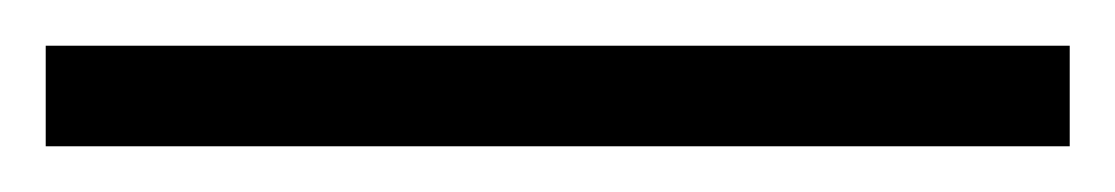

<svg xmlns="http://www.w3.org/2000/svg" viewBox="-22 70 488 84"><path d="M-2 134H446V90H-2Z"/></svg>

Font: Noto Sans Kannada Light
Style: Regular
Weight: 300
Designer: Jelle Bosma - Monotype Design Team
Foundry: Monotype Imaging Inc.
Version: Version 2.005